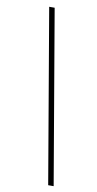

<svg xmlns="http://www.w3.org/2000/svg" viewBox="-103 -783 522 1037"><g transform="rotate(10 157.5 -265.0)"><path d="M109 -740 271 210H241L79 -740Z"/></g></svg>

Font: Georama SemiCondensed ExtraLight
Style: Italic
Weight: 200
Width: 4
Italic angle: -9°
Designer: Jean-Baptiste Levee
Foundry: Production Type
Version: Version 1.000